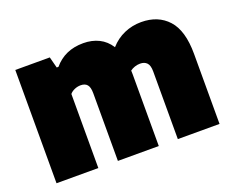

<svg xmlns="http://www.w3.org/2000/svg" viewBox="-95 -718 1066 876"><g transform="rotate(-20 438.0 -279.5)"><path d="M835 -340V0H632.5V-328.5Q632.5 -358 620.8 -370.2Q609 -382.5 588 -382.5Q574.5 -382.5 562 -378.2Q549.5 -374 539.5 -366.5Q540 -361 540 -349.5V0H341.5V-328.5Q341.5 -358 331 -370.2Q320.5 -382.5 299.5 -382.5Q284 -382.5 269.5 -376.2Q255 -370 246.5 -359.5V0H43.5V-550H211L225 -496H233.5Q260 -527.5 295.2 -543.2Q330.5 -559 376 -559Q418 -559 451.5 -542.5Q485 -526 506.5 -492Q535.5 -525 574.5 -542Q613.5 -559 657 -559Q739 -559 787 -506.2Q835 -453.5 835 -340Z"/></g></svg>

Font: Encode Sans SemiCondensed Black
Style: Regular
Weight: 900
Width: 4
Designer: Multiple Designers
Foundry: Impallari Type
Version: Version 2.000